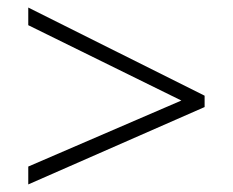

<svg xmlns="http://www.w3.org/2000/svg" viewBox="-20 -614 611 504"><path d="M54.2 -176.8 456.1 -350.1 54.2 -547.9V-594.2L517.1 -362.8V-333L54.2 -129.9Z"/></svg>

Font: CAA NEO Sans Light
Style: Regular
Weight: 300
Version: Version 1.10